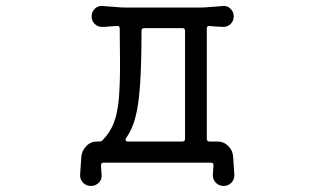

<svg xmlns="http://www.w3.org/2000/svg" viewBox="-20 -529 1040 635"><path d="M751 -11 755 48Q756 64 745.5 75Q735 86 720 86Q704 86 693.5 75Q683 64 684 48L686 18Q686 9 678 9H322Q314 9 314 18L316 48Q318 64 307 75Q296 86 281 86Q265 86 254.5 75Q244 64 245 48L249 -11Q251 -31 265.5 -46Q280 -61 301 -61H309Q316 -61 320 -66Q345 -92 357 -124Q369 -156 373 -202Q377 -248 377 -316Q377 -342 376.5 -371Q376 -400 376 -434Q376 -443 369 -443Q356 -443 343 -441.5Q330 -440 317 -440Q303 -440 293 -450Q283 -460 283 -475Q283 -490 294 -500.5Q305 -511 321 -509Q339 -508 359.5 -506Q380 -504 399 -504H637Q657 -504 677.5 -506Q698 -508 716 -509Q731 -511 742 -500.5Q753 -490 753 -475Q753 -460 743 -450Q733 -440 719 -440Q709 -440 697 -441Q685 -442 673 -443H671Q664 -443 664 -435V-70Q664 -61 673 -61H699Q720 -61 735 -46Q750 -31 751 -11ZM592 -427Q592 -436 583 -436H457Q448 -436 448 -427Q448 -320 443.5 -252.5Q439 -185 428.5 -143.5Q418 -102 397 -72Q395 -68 395 -67Q395 -61 403 -61H583Q592 -61 592 -70Z"/></svg>

Font: Kiwi Maru
Style: Regular
Weight: 400
Designer: Hiroki-Chan
Version: Version 1.100